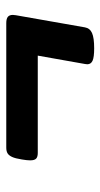

<svg xmlns="http://www.w3.org/2000/svg" viewBox="133 -586 333 640"><g transform="rotate(-90 300.0 -266.5)"><path d="M569.8 -390.6Q569.8 -388.7 568.8 -380.9L528.3 -150.4Q525.4 -133.8 509.3 -126.7Q493.2 -119.6 458.5 -119.6Q428.7 -119.6 417 -125Q405.3 -130.4 405.3 -142.6Q405.3 -144.5 406.2 -150.4L434.1 -307.6H109.4Q96.7 -307.6 90.8 -313Q85 -318.4 85 -333Q85 -343.8 87.9 -360.4Q91.3 -382.3 96.4 -393.3Q101.6 -404.3 108.6 -408.4Q115.7 -412.6 127.4 -412.6H542.5Q556.6 -412.6 563.2 -407.5Q569.8 -402.3 569.8 -390.6Z"/></g></svg>

Font: Courier Prime
Style: Bold Italic
Weight: 700
Italic angle: -10°
Designer: Alan Dague-Greene
Foundry: Quote-Unquote Apps
Version: Version 3.018